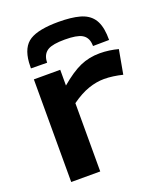

<svg xmlns="http://www.w3.org/2000/svg" viewBox="-141 -859 804 951"><g transform="rotate(-20 261.0 -383.5)"><path d="M208 -541V-458Q268 -509 315.5 -530Q363 -551 419 -551Q444 -551 469 -547.5Q494 -544 516 -538L493 -411Q469 -417 444 -420.5Q419 -424 396 -424Q356 -424 313.5 -409.5Q271 -395 222 -360V0H69V-541ZM280 -767Q347 -767 391 -755Q435 -743 458 -712.5Q481 -682 485 -627Q486 -614 486 -597L401 -596Q401 -600 400.5 -603.5Q400 -607 400 -610Q396 -644 369.5 -659Q343 -674 280 -674Q217 -674 191 -659Q165 -644 160 -610Q160 -607 159.5 -603.5Q159 -600 159 -596L74 -597Q74 -605 74.5 -612.5Q75 -620 75 -628Q81 -708 128.5 -737.5Q176 -767 280 -767Z"/></g></svg>

Font: Georama Extended SemiBold
Style: Regular
Weight: 600
Width: 7
Designer: Jean-Baptiste Levee
Foundry: Production Type
Version: Version 1.000